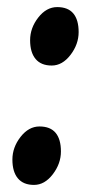

<svg xmlns="http://www.w3.org/2000/svg" viewBox="-20 -507 257 542"><path d="M15 -56.5Q15 -91 38 -120.5Q61 -150 91.5 -150Q122 -150 137 -132Q152 -114 152 -79.5Q152 -45 129 -15Q106 15 76 15Q46 15 30.5 -3.5Q15 -22 15 -56.5ZM65 -393.5Q65 -428 88 -457.5Q111 -487 141.5 -487Q172 -487 187 -469Q202 -451 202 -416.5Q202 -382 179 -352Q156 -322 126 -322Q96 -322 80.5 -340.5Q65 -359 65 -393.5Z"/></svg>

Font: Andada
Style: Bold Italic
Weight: 700
Italic angle: -8.29999°
Designer: Carolina Giovagnoli
Foundry: Carolina Giovagnoli
Version: Version 1.003